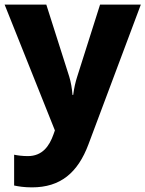

<svg xmlns="http://www.w3.org/2000/svg" viewBox="-20 -569 628 829"><path d="M0 -549 217 -6 211 11C193 62 163 105 100 105C77 105 55 102 41 99V232C60 236 84 240 118 240C241 240 316 177 362 54L588 -549H412L313 -237C306 -215 300 -190 296 -159H293C291 -187 286 -215 279 -238L180 -549Z"/></svg>

Font: Noto Sans Ethiopic ExtraBold
Style: Regular
Weight: 800
Designer: Monotype Design Team
Foundry: Monotype Imaging Inc.
Version: Version 2.102